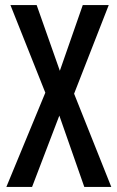

<svg xmlns="http://www.w3.org/2000/svg" viewBox="-20 -734 461 754"><path d="M417 0H311L213 -280L106 0H5L158 -370L21 -714H124L215 -456L305 -714H407L271 -366Z"/></svg>

Font: Noto Sans Sinhala ExtraCondensed Medium
Style: Regular
Weight: 500
Width: 2
Designer: Jelle Bosma - Monotype Design Team
Foundry: Monotype Imaging Inc.
Version: Version 2.006; ttfautohint (v1.8.4.7-5d5b)